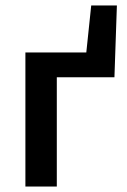

<svg xmlns="http://www.w3.org/2000/svg" viewBox="-20 -683 465 703"><path d="M73 0V-491H296L314 -663H408L399 -400H188V0Z"/></svg>

Font: TT Toshiba Sans Medium
Style: Regular
Weight: 500
Designer: Paul D. Hunt
Foundry: Toshiba Corporation
Version: Version 2.020;PS 2.000;hotconv 1.0.86;makeotf.lib2.5.63406